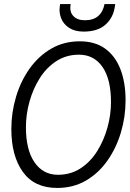

<svg xmlns="http://www.w3.org/2000/svg" viewBox="-20 -916 640 948"><path d="M262 12Q150 12 93 -67Q36 -146 36 -279Q36 -360 59 -437.5Q82 -515 126 -577Q170 -639 232.5 -675.5Q295 -712 374 -712Q449 -712 499 -676Q549 -640 574.5 -574.5Q600 -509 600 -421Q600 -339 577 -262Q554 -185 510.5 -123Q467 -61 404.5 -24.5Q342 12 262 12ZM266 -53Q329 -53 378 -85Q427 -117 460 -170Q493 -223 510.5 -286Q528 -349 528 -412Q528 -525 486 -585.5Q444 -646 370 -646Q307 -646 258 -614Q209 -582 176 -529.5Q143 -477 125.5 -414Q108 -351 108 -288Q108 -176 150.5 -114.5Q193 -53 266 -53ZM393 -760Q350 -760 322 -778Q294 -796 282.5 -824.5Q271 -853 275 -883L277 -896H329Q322 -858 342 -837Q362 -816 399 -816Q441 -816 465 -837Q489 -858 496 -896H549L547 -883Q539 -828 500.5 -794Q462 -760 393 -760Z"/></svg>

Font: DM Mono Light
Style: Italic
Weight: 300
Italic angle: -10°
Designer: Colophon Foundry
Foundry: Colophon Foundry
Version: Version 1.000; ttfautohint (v1.8.2.53-6de2)